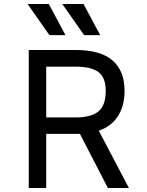

<svg xmlns="http://www.w3.org/2000/svg" viewBox="-20 -948 740 968"><path d="M524 0 383 -273H373H213V0H125V-696H361Q486 -696 547 -643.5Q608 -591 608 -490Q608 -415 575 -363Q542 -311 478 -289L630 0ZM513 -490Q513 -557 476.5 -584.5Q440 -612 361 -612H213V-356H362Q440 -356 476.5 -386.5Q513 -417 513 -490ZM119 -928H226L310 -771H229ZM294 -928H401L485 -771H404Z"/></svg>

Font: Amiko
Style: Regular
Weight: 400
Designer: Pablo Impallari, Rodrigo Fuenzalida, Andres Torresi
Foundry: Impallari Type
Version: Version 1.001; ttfautohint (v1.3)